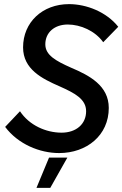

<svg xmlns="http://www.w3.org/2000/svg" viewBox="-20 -731 594 932"><path d="M267 12C401 12 508 -74 508 -207C508 -316 413 -365 326 -402C249 -436 200 -464 200 -516C200 -573 244 -612 309 -612C371 -612 442 -581 481 -526L554 -601C497 -673 400 -711 315 -711C186 -711 92 -623 92 -501C92 -395 184 -349 269 -312C343 -279 398 -250 398 -191C398 -129 350 -87 279 -87C203 -87 122 -123 77 -191L5 -115C68 -31 173 12 267 12ZM157 181H224L307 34H218Z"/></svg>

Font: Fixel Text 20240404 Medium
Style: Italic
Weight: 500
Width: 4
Italic angle: -10°
Designer: AlfaBravo + MacPaw
Foundry: Kyrylo Tkachov, Marchela Mozhyna, Serhii Makarenko, Maria Weinstein, Zakhar Kryvoshyya
Version: Version 1.211;Glyphs 3.2 (3225)